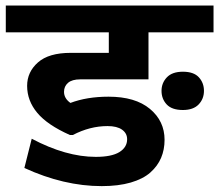

<svg xmlns="http://www.w3.org/2000/svg" viewBox="-35 -649 771 676"><path d="M533.7 -329.1Q533.7 -356.9 552.5 -376.7Q571.3 -396.5 608.9 -396.5Q647 -396.5 665 -377Q683.1 -357.4 683.1 -329.1Q683.1 -300.8 664.3 -281.2Q645.5 -261.7 608.9 -261.7Q570.3 -261.7 552 -281.2Q533.7 -300.8 533.7 -329.1ZM323.2 6.3Q189.9 6.3 50.8 -57.6L76.7 -160.6Q197.3 -96.7 302.2 -96.7Q357.9 -96.7 385.3 -113.5Q412.6 -130.4 412.6 -158.7Q412.6 -179.7 394.8 -192.4Q377 -205.1 343.8 -205.1Q281.7 -205.1 221.7 -173.8H210.9Q131.8 -209 96.2 -251.7Q60.5 -294.4 60.5 -346.7Q60.5 -395.5 98.6 -429.2Q136.7 -462.9 213.9 -462.9H348.1V-535.2H-14.6V-629.4H716.8V-535.2H487.8V-369.6H247.6Q218.8 -369.6 204.6 -357.4Q190.4 -345.2 190.4 -325.7Q190.4 -302.7 212.9 -286.6Q271 -308.6 347.2 -308.6Q441.4 -308.6 492.9 -265.6Q544.4 -222.7 544.4 -156.7Q544.4 -122.1 532.2 -93.3Q520 -64.5 494.4 -41.7Q468.8 -19 425.3 -6.3Q381.8 6.3 323.2 6.3Z"/></svg>

Font: Khula Bold
Style: Regular
Weight: 700
Designer: Erin McLaughlin, Steve Matteson
Version: Version 1.000;PS 1.0;hotconv 1.0.72;makeotf.lib2.5.5900